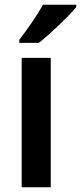

<svg xmlns="http://www.w3.org/2000/svg" viewBox="-20 -786 340 806"><path d="M300 -756V-766H160C136 -721 94 -662 61 -619V-606H143C190 -643 269 -718 300 -756ZM193 0V-543H71V0Z"/></svg>

Font: Noto Sans Myanmar UI SemiCondensed SemiBold
Style: Regular
Weight: 600
Width: 4
Designer: Monotype Design Team
Foundry: Monotype Imaging Inc.
Version: Version 2.103